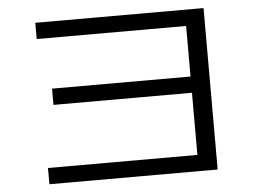

<svg xmlns="http://www.w3.org/2000/svg" viewBox="-50 -771 1100 822"><g transform="rotate(-5 500.0 -360.0)"><path d="M129.9 -707H853V-13.2H129.9V-83H772V-350.1H176.8V-419.9H772V-637.2H129.9Z"/></g></svg>

Font: WebKoruri
Style: Regular
Weight: 400
Foundry: lindwurm / mohemohe
Version: Version 1.00